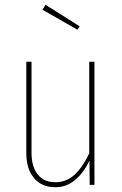

<svg xmlns="http://www.w3.org/2000/svg" viewBox="-20 -779 513 809"><path d="M171.9 -758.8 315.9 -668 306.2 -653.8 159.2 -737.8ZM377.9 -519V0H357.9L356.9 -102.1Q333 -51.8 296.9 -21Q260.7 9.8 212.9 9.8Q155.8 9.8 123.3 -28.8Q90.8 -67.4 90.8 -134.8V-519H112.8V-136.2Q112.8 -75.7 139.2 -43.5Q165.5 -11.2 212.9 -11.2Q259.8 -11.2 293.9 -42.7Q328.1 -74.2 356 -132.8V-519Z"/></svg>

Font: Fira Sans Compressed Thin
Style: Regular
Weight: 100
Width: 1
Designer: Carrois Corporate & Edenspiekermann AG
Foundry: Carrois Corporate GbR & Edenspiekermann AG
Version: Version 4.203;PS 004.203;hotconv 1.0.88;makeotf.lib2.5.64775